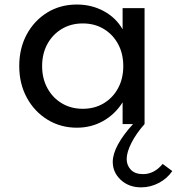

<svg xmlns="http://www.w3.org/2000/svg" viewBox="-20 -548 781 848"><path d="M319.5 16Q383 16 435.5 -13.5Q488 -43 521.5 -96V0H618.5V-512H521.5V-418.5Q492 -470 438.2 -499Q384.5 -528 319.5 -528Q246 -528 188.5 -492.5Q131 -457 98 -395.8Q65 -334.5 65 -256.5Q65 -177.5 98.8 -116Q132.5 -54.5 190.2 -19.2Q248 16 319.5 16ZM345.5 -67.5Q293.5 -67.5 253 -91.8Q212.5 -116 189.2 -158.8Q166 -201.5 166 -256Q166 -311 189.2 -353.5Q212.5 -396 253 -420.2Q293.5 -444.5 345.5 -444.5Q398 -444.5 438.2 -420.2Q478.5 -396 501.5 -353.5Q524.5 -311 524.5 -256Q524.5 -201 501.5 -158.5Q478.5 -116 438.2 -91.8Q398 -67.5 345.5 -67.5ZM603.5 279.5Q644 279.5 681 260.2Q718 241 741 207.5L698.5 176Q661 221 612 221Q576 221 557.8 201.5Q539.5 182 539.5 154.5Q539.5 124.5 560.5 83Q581.5 41.5 618.5 0H567.5Q524.5 47 501.2 89.8Q478 132.5 478 167Q478 213.5 513.5 246.5Q549 279.5 603.5 279.5Z"/></svg>

Font: Spartan Medium
Style: Regular
Weight: 500
Designer: Matt Bailey, Mirko Velimirovic
Foundry: Matt Bailey
Version: Version 1.003; ttfautohint (v1.8.3)